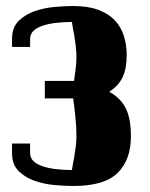

<svg xmlns="http://www.w3.org/2000/svg" viewBox="-20 -608 500 638"><path d="M226 -339Q228 -356 231 -376Q234 -396 234 -419Q234 -436 231.5 -456.5Q229 -477 226 -494Q222 -514 219 -535Q195 -535 170.5 -532.5Q146 -530 126 -524Q106 -518 93 -507Q80 -496 80 -478V-452H20V-479Q20 -517 42 -538.5Q64 -560 95.5 -571Q127 -582 162 -585Q197 -588 224 -588Q272 -588 306 -575.5Q340 -563 361 -541Q382 -519 391.5 -489Q401 -459 401 -425Q401 -380 387.5 -351.5Q374 -323 343 -303Q380 -283 397.5 -249Q415 -215 415 -155Q415 -77 371 -33.5Q327 10 224 10Q197 10 162 7Q127 4 95.5 -7Q64 -18 42 -39.5Q20 -61 20 -99V-131H80V-100Q80 -82 93 -71Q106 -60 126 -54Q146 -48 170.5 -45.5Q195 -43 219 -43Q222 -63 226 -82Q229 -99 231.5 -118.5Q234 -138 234 -156Q234 -188 230 -224.5Q226 -261 223 -281H129V-339Z"/></svg>

Font: Bigshot One
Style: Regular
Weight: 400
Designer: Gesine Todt
Foundry: Gesine Todt
Version: Version 1.001